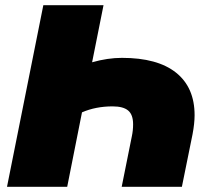

<svg xmlns="http://www.w3.org/2000/svg" viewBox="-20 -720 804 740"><path d="M730 -276Q730 -244 722 -202L681 0H449L488 -194Q493 -217 493 -241Q493 -278 474 -294Q455 -310 414 -310Q349 -310 296 -287L239 0H7L147 -700H379L335 -480Q395 -497 450 -497Q587 -497 658.5 -440Q730 -383 730 -276Z"/></svg>

Font: Montserrat Alternates Black
Style: Italic
Weight: 900
Italic angle: -11.3°
Designer: Julieta Ulanovsky
Foundry: Julieta Ulanovsky
Version: Version 7.200